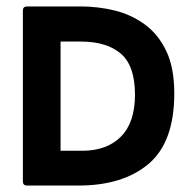

<svg xmlns="http://www.w3.org/2000/svg" viewBox="-20 -576 600 596"><path d="M64 0Q51 0 51 -13V-543Q51 -556 64 -556H231Q284 -556 335.5 -543.5Q387 -531 429 -500.5Q471 -470 496 -418Q521 -366 521 -286Q521 -135 441.5 -67.5Q362 0 223 0ZM168 -108H235Q312 -108 355.5 -152Q399 -196 399 -282Q399 -372 355 -409.5Q311 -447 231 -447H168Z"/></svg>

Font: Zain ExtraBold
Style: Regular
Weight: 800
Designer: Zain,Boutros
Foundry: Mobile Telecommunications Company (Zain), 2024
Version: Version 1.50; ttfautohint (v1.8.4)